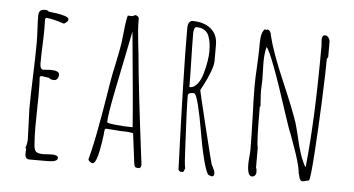

<svg xmlns="http://www.w3.org/2000/svg" viewBox="-49 -756 1582 858"><g transform="rotate(5 742.0 -327.0)"><path d="M90.3 -20.5Q89.8 -14.6 89.8 -7.8Q91.3 13.2 109.9 13.2H192.4Q235.8 13.2 235.8 -4.9Q235.8 -18.1 206.5 -18.1L187.5 -17.1L169.4 -16.1Q145.5 -16.1 136.7 -23.7Q127.9 -31.2 126.5 -54.2Q123.5 -94.7 123.5 -133.8L124.5 -205.1L125.5 -275.9Q125.5 -332 123.5 -355V-357.9L128.4 -362.8H132.8L165.5 -357.9Q171.9 -350.1 188.5 -350.1Q197.8 -350.1 203.1 -357.7Q208.5 -365.2 208.5 -376Q208 -394 169.4 -394Q167 -394 152.3 -393.1L135.7 -392.1Q121.6 -392.1 121.6 -419.9Q121.6 -451.2 123.5 -497.6Q125.5 -543.9 125.5 -575.2Q125.5 -599.6 124.5 -618.2L129.4 -624Q155.8 -623 210.4 -605Q229 -615.7 229 -625Q229 -634.3 210.4 -640.1Q191.9 -646 167 -648.9Q144 -651.4 137.7 -652.8Q132.8 -659.2 121.6 -659.2Q106 -659.2 99.4 -652.3Q92.8 -645.5 92.8 -630.9Q92.8 -606.4 94.7 -571.3Q96.7 -535.6 96.7 -511.2Q96.7 -454.1 93.3 -360.4Q89.8 -266.6 89.8 -210Q89.8 -192.9 92.3 -144Q94.7 -95.2 94.7 -78.1Q94.7 -57.1 87.4 -37.1L90.8 -33.2Q90.8 -26.4 90.3 -20.5Z M475.1 -151.4Q500.5 -148.9 511.7 -148.9Q543 -148.9 561 -144L577.6 -13.2Q579.1 -2.4 581.1 2Q583 6.3 587.4 7.6Q591.8 8.8 602.5 8.8Q610.4 4.4 610.4 -5.9V-8.8Q566.9 -352.1 554.7 -493.2L548.8 -545.9Q544.9 -580.1 543.2 -603.8Q541.5 -627.4 541.5 -655.8Q541.5 -662.1 535.9 -666.5Q530.3 -670.9 523.4 -670.9Q517.6 -665 505.4 -665Q501.5 -665 498.5 -665.5L491.7 -666Q489.3 -661.6 485.4 -636.2Q482.9 -622.6 480.5 -595.7L478.5 -579.6L474.6 -543Q469.7 -511.2 457 -450.2Q443.8 -390.6 439.5 -362.8L428.7 -296.9L422.9 -261.7Q419.4 -239.3 416 -221.2L404.8 -159.2Q391.1 -82 374.5 -18.1L373.5 -15.1L372.6 -12.2Q372.6 -6.3 379.4 -0.7Q386.2 4.9 392.6 4.9Q400.4 4.9 407.7 -12.2Q414.1 -28.8 419.4 -54.2Q428.2 -100.6 430.7 -126L432.6 -146Q433.1 -146.5 433.1 -147.5Q433.1 -148.4 433.6 -149.4Q434.1 -151.9 435.5 -152.8Q437 -153.8 440.4 -153.8Q449.7 -153.8 475.1 -151.4ZM464.4 -329.1Q466.8 -338.9 518.6 -596.2Q549.3 -275.9 556.6 -170.9H546.4Q518.6 -170.9 480 -174.8Q441.4 -178.7 441.4 -183.6Q441.4 -215.3 464.4 -329.1Z M938.5 2.9Q938.5 -5.9 930.7 -21Q925.3 -31.2 923.8 -34.4Q922.4 -37.6 922.4 -38.1Q919.4 -45.9 881.3 -202.1Q843.3 -358.4 843.3 -361.8Q843.3 -363.3 856.4 -387.2Q871.6 -416 883.5 -447.3Q895.5 -478.5 895.5 -497.1V-569.8Q895.5 -616.2 864.5 -641.6Q833.5 -667 783.2 -667Q773.9 -667 768.6 -660.2Q763.7 -653.8 762.5 -647.5Q761.2 -641.1 761.2 -628.9Q761.2 -432.1 777.3 1L784.7 8.8H799.3L806.6 -7.8Q801.8 -24.4 798.3 -112.8Q789.6 -277.8 789.6 -332Q789.6 -346.2 811.5 -346.2H815.4Q826.2 -346.2 838.4 -295.9Q851.6 -242.2 861.3 -183.1Q873 -112.8 887 -56.9Q900.9 -1 912.6 12.2L927.2 17.1Q938.5 17.1 938.5 2.9ZM791.5 -494.1Q789.6 -565.9 789.6 -615.2Q789.6 -624 792.7 -632.6Q795.9 -641.1 801.3 -641.1Q823.2 -641.1 837.6 -632.1Q852.1 -623 858.4 -606Q864.3 -589.4 866.5 -574.2Q868.7 -559.1 868.7 -536.1Q868.7 -518.6 864.5 -492.7Q860.4 -466.8 852.5 -439Q844.7 -409.7 829.3 -390.4Q814 -371.1 795.4 -371.1L793.5 -373Q793.5 -422.4 791.5 -494.1Z M1280.3 -151.9Q1306.6 -81.1 1313.5 -37.1L1312.5 -34.2Q1314.9 -30.3 1316.9 -20Q1319.3 -8.3 1323.2 -2.2Q1327.1 3.9 1334.5 3.9Q1336.4 3.9 1345.2 1.5L1345.7 2V1.5Q1357.4 -2 1362.8 -2.9Q1369.1 -15.6 1376.5 -125Q1383.8 -234.4 1389.2 -365.2Q1394.5 -496.1 1394.5 -550.8L1399.9 -559.1V-626Q1399.9 -636.7 1393.6 -645.8Q1387.2 -654.8 1377.9 -654.8Q1363.8 -654.8 1363.8 -633.8L1364.7 -621.1L1365.7 -608.9Q1365.7 -284.7 1342.8 -64L1340.8 -61Q1326.7 -85.4 1316.2 -116.9Q1305.7 -148.4 1295.9 -192.4Q1286.1 -232.9 1279.8 -253.9Q1261.7 -309.6 1208.5 -433.1Q1153.8 -560.1 1136.7 -631.8L1135.7 -637.2L1134.3 -643.1Q1132.3 -648.4 1129.9 -651.9Q1125.5 -656.2 1120.6 -658.2L1110.8 -655.8L1107.9 -659.2Q1089.8 -644 1089.8 -594.7V-582Q1089.8 -553.2 1086.9 -493.7Q1083.5 -438.5 1083.5 -404.8Q1083.5 -350.1 1086.9 -261.2Q1089.8 -165.5 1089.8 -117.2Q1089.8 -103.5 1087.9 -84.5Q1085.9 -64.9 1085.9 -51.8Q1085.9 2 1106.9 2Q1115.2 2 1120.4 -4.2Q1125.5 -10.3 1125.5 -18.1Q1125.5 -32.2 1121.6 -39.1V-128.9Q1114.7 -147 1114.7 -313H1117.7L1115.7 -345.2Q1113.8 -366.7 1113.8 -382.8L1114.7 -406.7L1115.7 -431.2L1114.7 -470.2L1113.8 -509.8Q1113.8 -550.3 1121.6 -580.1Q1145 -557.6 1234.9 -278.8Q1258.3 -208 1261.7 -204.1Q1266.6 -189 1280.3 -151.9Z"/></g></svg>

Font: Amatica SC
Style: Regular
Weight: 400
Designer: Vernon Adams, Ben Nathan
Foundry: newtypography
Version: Version 2.001